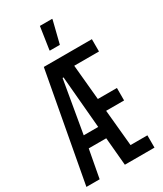

<svg xmlns="http://www.w3.org/2000/svg" viewBox="-227 -974 893 1055"><g transform="rotate(-30 220.0 -447.0)"><path d="M-6 0 121 -688H426V-610H269L290 -387H411V-308H297L319 -78H426V0H238L222 -177H111L78 0ZM123 -253H215L186 -584H180ZM194 -749V-754L215 -894H293V-889L258 -749Z"/></g></svg>

Font: Saira UltraCondensed SemiBold
Style: Regular
Weight: 600
Width: 1
Designer: Hector Gatti with collaboration of the Omnibus-Type team
Foundry: Omnibus-Type
Version: Version 1.101